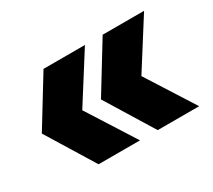

<svg xmlns="http://www.w3.org/2000/svg" viewBox="-98 -727 928 835"><g transform="rotate(-30 366.0 -309.5)"><path d="M40 -309 187 -70H395L243 -309L395 -549H187ZM337 -309 484 -70H692L540 -309L692 -549H484Z"/></g></svg>

Font: Bounded
Style: Bold
Weight: 700
Designer: Vlad Churkin
Version: Version 3.0